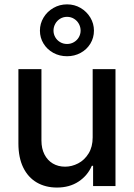

<svg xmlns="http://www.w3.org/2000/svg" viewBox="-20 -844 607 871"><path d="M400.4 -530.3H503.9V0H402.3V-91.8H396.5Q377.4 -47.4 336.4 -20.3Q295.4 6.8 238.3 6.8Q186.5 6.8 147 -16.1Q107.4 -39.1 85.4 -84Q63.5 -128.9 63.5 -193.4V-530.3H168V-206.1Q168 -170.4 181.6 -143.6Q195.3 -116.7 219.5 -102.3Q243.7 -87.9 275.4 -87.9Q305.7 -87.9 334.5 -102.8Q363.3 -117.7 381.8 -147.7Q400.4 -177.7 400.4 -220.7ZM161.1 -705.1Q161.1 -736.8 177.5 -764.2Q193.8 -791.5 222.2 -807.9Q250.5 -824.2 284.2 -824.2Q317.9 -824.2 345.7 -807.9Q373.5 -791.5 389.9 -764.2Q406.2 -736.8 406.2 -705.1Q406.2 -672.9 390.1 -646.2Q374 -619.6 345.9 -604.2Q317.9 -588.9 284.2 -588.9Q250 -588.9 221.9 -604.2Q193.8 -619.6 177.5 -646.2Q161.1 -672.9 161.1 -705.1ZM345.7 -705.1Q345.7 -721.2 337.9 -735.6Q330.1 -750 315.9 -758.8Q301.8 -767.6 284.2 -767.6Q266.6 -767.6 252.4 -758.8Q238.3 -750 230.5 -735.6Q222.7 -721.2 222.7 -705.1Q222.7 -689.5 230.5 -675.5Q238.3 -661.6 252.4 -653.1Q266.6 -644.5 284.2 -644.5Q301.8 -644.5 315.9 -653.1Q330.1 -661.6 337.9 -675.5Q345.7 -689.5 345.7 -705.1Z"/></svg>

Font: Pretendard JP Medium
Style: Regular
Weight: 500
Designer: Base glyphs from Inter by Rasmus Andersson; Hangeul glyphs from Noto Sans CJK(Source Han Sans) by Jang Soo-young and Kan
Foundry: Kil Hyung-jin
Version: Version 1.309